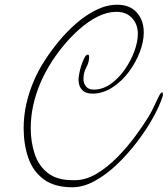

<svg xmlns="http://www.w3.org/2000/svg" viewBox="-20 -737 709 812"><path d="M286 55Q210 55 164.5 21Q119 -13 99.5 -70Q80 -127 80 -195Q80 -247 91.5 -298Q103 -349 124 -397Q139 -433 166 -476Q193 -519 228 -561.5Q263 -604 303.5 -639Q344 -674 388 -695.5Q432 -717 476 -717Q529 -717 558.5 -684Q588 -651 588 -600Q588 -560 570.5 -515Q553 -470 523 -430.5Q493 -391 453.5 -366Q414 -341 370 -341Q342 -341 327 -357Q312 -373 312 -401Q312 -408 315 -425Q318 -442 324 -460.5Q330 -479 337 -492.5Q344 -506 351 -506Q355 -506 356 -502.5Q357 -499 357 -496Q357 -474 345 -452Q333 -430 333 -404Q333 -384 344 -371Q355 -358 376 -358Q414 -358 447.5 -381.5Q481 -405 507 -442Q533 -479 548 -519.5Q563 -560 563 -594Q563 -634 538.5 -660.5Q514 -687 473 -687Q433 -687 392.5 -666.5Q352 -646 314.5 -612.5Q277 -579 244.5 -539Q212 -499 188 -458.5Q164 -418 150 -384Q131 -339 120.5 -291.5Q110 -244 110 -195Q110 -137 126.5 -86.5Q143 -36 182 -5.5Q221 25 287 25H297Q343 25 389 -2.5Q435 -30 477 -73Q519 -116 552.5 -161.5Q586 -207 608 -243Q622 -266 632.5 -289.5Q643 -313 655 -336Q657 -339 660 -343Q663 -347 667 -347Q669 -341 669 -337Q669 -331 667 -327Q654 -287 626 -237Q598 -187 559 -136Q520 -85 474.5 -41.5Q429 2 380.5 28.5Q332 55 286 55Z"/></svg>

Font: Licorice
Style: Regular
Weight: 400
Designer: Robert E. Leuschke
Foundry: Robert E. Leuschke
Version: Version 1.010; ttfautohint (v1.8.3)